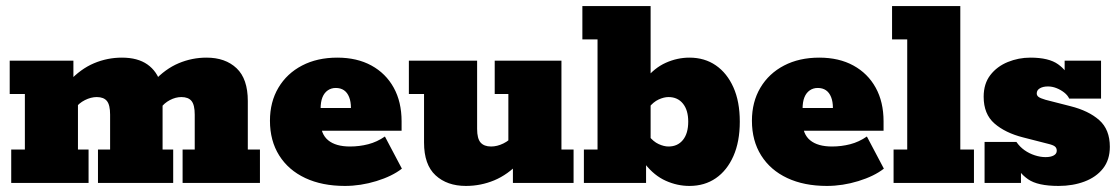

<svg xmlns="http://www.w3.org/2000/svg" viewBox="-20 -603 3694 633"><path d="M17 0V-110H62V-293H12V-403H222V-336L208 -335Q246 -376 290 -394.5Q334 -413 382 -413Q434 -413 466 -390.5Q498 -368 510 -327L487 -335Q525 -376 569 -394.5Q613 -413 661 -413Q723 -413 760 -378Q797 -343 797 -270V-110H837V0H582V-110H622V-225Q622 -257 611.5 -270Q601 -283 578 -283Q559 -283 540 -273Q521 -263 509 -246L512 -312Q514 -302 515 -289Q516 -276 516 -270V-110H551V0H303V-110H343V-225Q343 -257 332.5 -270Q322 -283 299 -283Q280 -283 260 -273Q240 -263 228 -246L237 -283V-110H272V0Z M1117 10Q1042 10 986.5 -16Q931 -42 900.5 -90.5Q870 -139 870 -205Q870 -267 898 -314Q926 -361 976 -387Q1026 -413 1092 -413Q1157 -413 1204.5 -387Q1252 -361 1278 -314Q1304 -267 1304 -203V-172H959V-247H1137Q1137 -268 1131 -283Q1125 -298 1114 -305.5Q1103 -313 1087 -313Q1072 -313 1060.5 -305Q1049 -297 1043 -282Q1037 -267 1037 -244V-203Q1037 -161 1062 -140.5Q1087 -120 1134 -120Q1165 -120 1194 -127.5Q1223 -135 1249 -153L1305 -47Q1273 -22 1221 -6Q1169 10 1117 10Z M1516 10Q1454 10 1416 -25Q1378 -60 1378 -133V-293H1328V-403H1553V-178Q1553 -146 1564.5 -133Q1576 -120 1599 -120Q1619 -120 1639.5 -130Q1660 -140 1673 -157L1656 -120V-293H1611V-403H1831V-110H1871V0H1671V-67L1693 -68Q1654 -27 1609.5 -8.5Q1565 10 1516 10Z M2253 10Q2213 10 2175 -7Q2137 -24 2107 -62L2110 -80V0H1905V-110H1950V-473H1900V-583H2125V-332L2107 -341Q2137 -379 2175 -396Q2213 -413 2253 -413Q2303 -413 2340 -387.5Q2377 -362 2398 -315Q2419 -268 2419 -202Q2419 -136 2398 -88.5Q2377 -41 2340 -15.5Q2303 10 2253 10ZM2184 -120Q2214 -120 2231.5 -141.5Q2249 -163 2249 -202Q2249 -240 2231.5 -261.5Q2214 -283 2184 -283Q2169 -283 2151.5 -275Q2134 -267 2119 -248L2125 -297V-98L2119 -155Q2134 -136 2151.5 -128Q2169 -120 2184 -120Z M2706 10Q2631 10 2575.5 -16Q2520 -42 2489.5 -90.5Q2459 -139 2459 -205Q2459 -267 2487 -314Q2515 -361 2565 -387Q2615 -413 2681 -413Q2746 -413 2793.5 -387Q2841 -361 2867 -314Q2893 -267 2893 -203V-172H2548V-247H2726Q2726 -268 2720 -283Q2714 -298 2703 -305.5Q2692 -313 2676 -313Q2661 -313 2649.5 -305Q2638 -297 2632 -282Q2626 -267 2626 -244V-203Q2626 -161 2651 -140.5Q2676 -120 2723 -120Q2754 -120 2783 -127.5Q2812 -135 2838 -153L2894 -47Q2862 -22 2810 -6Q2758 10 2706 10Z M2926 0V-110H2971V-473H2921V-583H3146V-110H3191V0Z M3470 10Q3401 10 3369.5 -12Q3338 -34 3330 -62L3346 -70V0H3226V-135H3331Q3342 -119 3357.5 -108Q3373 -97 3391.5 -91Q3410 -85 3427 -85Q3444 -85 3454 -90.5Q3464 -96 3464 -106Q3464 -115 3458 -120Q3452 -125 3435 -129L3353 -150Q3294 -165 3258.5 -196Q3223 -227 3223 -284Q3223 -327 3245 -355.5Q3267 -384 3302.5 -398.5Q3338 -413 3377 -413Q3438 -413 3468.5 -391Q3499 -369 3506 -341L3490 -343V-403H3610V-278H3505Q3500 -289 3488.5 -298Q3477 -307 3463 -312.5Q3449 -318 3435 -318Q3419 -318 3408.5 -312Q3398 -306 3398 -295Q3398 -288 3404 -283.5Q3410 -279 3427 -274L3509 -253Q3569 -238 3604 -207Q3639 -176 3639 -119Q3639 -76 3616.5 -47.5Q3594 -19 3555.5 -4.5Q3517 10 3470 10Z"/></svg>

Font: Rokkitt Black
Style: Regular
Weight: 900
Designer: Vernon Adams
Foundry: Vernon Adams
Version: Version 3.103